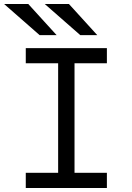

<svg xmlns="http://www.w3.org/2000/svg" viewBox="-24 -941 660 961"><path d="M267 0V-700H349V0ZM105 0V-76H511V0ZM105 -624.5V-700H511V-624.5ZM378 -765 200 -921H321L463 -765ZM174.5 -765 -3.5 -921H117.5L259.5 -765Z"/></svg>

Font: Overpass Mono
Style: Regular
Weight: 400
Designer: Delve Withrington, Dave Bailey
Foundry: Delve Fonts LLC
Version: Version 4.000